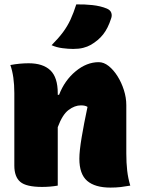

<svg xmlns="http://www.w3.org/2000/svg" viewBox="-20 -842 640 871"><path d="M242 0Q208 6 171 6Q99 6 72 -17Q45 -40 45 -91V-420Q45 -496 27 -547Q48 -551 69 -553Q90 -555 110 -555Q175 -555 208.5 -523Q242 -491 242 -419V-412H248Q273 -477 323 -518.5Q373 -560 428 -560Q451 -560 473 -542.5Q495 -525 513 -496.5Q531 -468 542 -433.5Q553 -399 553 -365V-146Q553 -103 557 -68Q561 -33 571 0Q549 4 528 6.5Q507 9 481 9Q411 9 375.5 -21.5Q340 -52 340 -122Q340 -157 350.5 -219.5Q361 -282 377 -357Q367 -364 347 -364Q319 -364 291 -343Q263 -322 242 -265ZM326 -822Q361 -823 398.5 -819Q436 -815 465 -803Q481 -796 485 -783.5Q489 -771 484 -758Q470 -714 448 -686Q426 -658 391 -638Q377 -630 357.5 -625Q338 -620 312 -620Q290 -620 263 -623.5Q236 -627 214 -637Q245 -668 265.5 -695.5Q286 -723 300 -753.5Q314 -784 326 -822Z"/></svg>

Font: Recursive Sn Csl St Blk
Style: Regular
Weight: 900
Version: Version 1.079;hotconv 1.0.112;makeotfexe 2.5.65598; ttfautoh